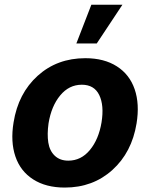

<svg xmlns="http://www.w3.org/2000/svg" viewBox="-20 -806 654 836"><path d="M262.1 10.7Q180 10.7 124.5 -24.9Q68.9 -60.4 47.1 -124.6Q25.2 -188.9 39.1 -273.1Q59.3 -399.5 144 -476Q228.7 -552.6 351.6 -552.6Q433.6 -552.6 489 -517Q544.4 -481.5 566.4 -417.3Q588.4 -353 574.6 -268.5Q554 -142.4 469.3 -65.9Q384.6 10.7 262.1 10.7ZM277.3 -106.5Q333.1 -106.5 371.4 -152.9Q409.8 -199.2 422.2 -273.8Q433.9 -347.3 412.1 -392.2Q390.3 -437.1 336.3 -437.1Q280.5 -437.1 242 -390.4Q203.5 -343.8 191.4 -269.2Q184.7 -221.6 190.3 -185.4Q196 -149.1 218.6 -127.8Q241.1 -106.5 277.3 -106.5ZM312.5 -616.8 377.8 -785.5H513.1L401.3 -616.8Z"/></svg>

Font: Karasuma Gothic
Style: Bold Italic
Weight: 700
Italic angle: 9.39998°
Designer: Rasmus Andersson / Ryoko Nishizuka
Foundry: Genbu
Version: Version 1.00